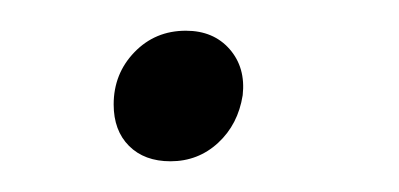

<svg xmlns="http://www.w3.org/2000/svg" viewBox="-20 -110 260 125"><path d="M54 -42Q54 -62 67.5 -76Q81 -90 101 -90Q119 -90 129.5 -78Q140 -66 138 -48Q135 -29 122 -17Q109 -5 91 -5Q74 -5 64 -15Q54 -25 54 -42Z"/></svg>

Font: Barlow Semi Condensed Thin
Style: Italic
Weight: 250
Width: 4
Italic angle: -7°
Designer: Jeremy Tribby
Foundry: Tribby Type
Version: Version 1.408